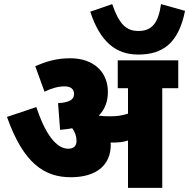

<svg xmlns="http://www.w3.org/2000/svg" viewBox="-20 -916 922 936"><path d="M882 -863 765 -896C752 -804 721 -765 655 -765C595 -765 561 -798 527 -896L420 -859C468 -713 544 -650 654 -650C776 -650 851 -708 882 -863ZM520 -211C520 -214 519 -218 519 -221C523 -221 526 -221 530 -221C555 -221 580 -223 604 -231V0H771V-486H849V-622H554V-486H604V-362C575 -352 547 -349 515 -349C495 -349 478 -350 463 -352L462 -353C491 -382 506 -421 506 -468C506 -562 440 -632 322 -632C254 -632 201 -615 152 -593L197 -469C231 -486 265 -495 295 -495C323 -495 341 -483 341 -458C341 -432 322 -417 263 -413L273 -283C294 -285 314 -287 332 -291C346 -272 353 -252 353 -228C353 -205 339 -191 313 -191C253 -191 200 -265 157 -394L14 -346C94 -120 196 -52 325 -52C449 -52 520 -110 520 -211Z"/></svg>

Font: Noto Sans Devanagari UI SemiCondensed Black
Style: Regular
Weight: 900
Width: 4
Designer: Jelle Bosma - Monotype Design Team
Foundry: Monotype Imaging Inc.
Version: Version 2.004